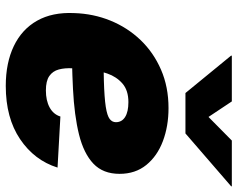

<svg xmlns="http://www.w3.org/2000/svg" viewBox="-98 -706 816 659"><g transform="rotate(90 309.5 -376.0)"><path d="M274.4 11.7Q195.3 11.7 137.7 -15.9Q80.1 -43.5 50.5 -95.9Q21 -148.4 24.4 -222.7Q26.4 -289.1 50.3 -347.7Q74.2 -406.2 116.9 -450.9Q159.7 -495.6 218.8 -521.2Q277.8 -546.9 350.6 -546.9Q412.6 -546.9 463.9 -527.6Q515.1 -508.3 545.7 -470.7Q576.2 -433.1 576.2 -378.9Q576.2 -322.3 541.3 -289.1Q506.3 -255.9 441.2 -239.7Q376 -223.6 284.9 -219Q193.8 -214.4 81.1 -214.4L99.1 -323.2Q196.3 -323.2 255.6 -325Q314.9 -326.7 345.9 -331.5Q377 -336.4 387.9 -345Q398.9 -353.5 398.9 -366.2Q398.9 -386.7 381.1 -397.9Q363.3 -409.2 330.1 -409.2Q289.6 -409.2 266.1 -388.7Q242.7 -368.2 231.9 -336.9Q221.2 -305.7 217.8 -273.4Q214.4 -241.2 213.9 -217.8Q212.4 -190.9 218 -170.2Q223.6 -149.4 240.5 -137.7Q257.3 -126 290 -126Q324.7 -126 348.4 -138.9Q372.1 -151.9 379.4 -175.8L554.7 -166Q529.8 -86.4 457 -37.4Q384.3 11.7 274.4 11.7ZM327.6 -764.2 380.9 -684.1 461.9 -764.2H619.1L618.7 -761.7L437.5 -605H298.8L170.4 -761.7L170.9 -764.2Z"/></g></svg>

Font: Inter 18pt Black
Style: Italic
Weight: 900
Italic angle: -9.3988°
Designer: Rasmus Andersson
Foundry: rsms
Version: Version 4.001;git-66647c0bb